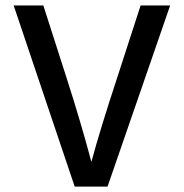

<svg xmlns="http://www.w3.org/2000/svg" viewBox="-20 -694 683 714"><path d="M612.8 -673.8H502.9L416 -405.8Q352.1 -211.9 319.8 -91.8L310.1 -127.9Q300.8 -163.1 277.8 -241.5Q254.9 -319.8 227.1 -405.8L141.1 -673.8H30.8L257.8 0H379.9Z"/></svg>

Font: FAU Chimera Medium
Style: Regular
Weight: 500
Version: Version 1.002;hotconv 1.0.117;makeotfexe 2.5.65602